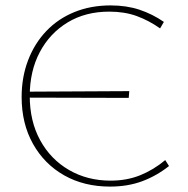

<svg xmlns="http://www.w3.org/2000/svg" viewBox="-20 -684 695 710"><path d="M387 6Q291 6 217.5 -35.5Q144 -77 102 -152Q60 -227 60 -325Q60 -399 84 -461.5Q108 -524 151.5 -569.5Q195 -615 255.5 -639.5Q316 -664 389 -664Q448 -664 496 -648Q544 -632 586 -603L572 -579Q531 -608 486 -624.5Q441 -641 384 -641Q296 -641 230 -601Q164 -561 127 -491Q90 -421 90 -329Q90 -236 128.5 -165.5Q167 -95 235 -55.5Q303 -16 389 -16Q449 -16 498.5 -36Q548 -56 591 -92L605 -70Q558 -33 505 -13.5Q452 6 387 6ZM456 -322 77 -323 78 -345 458 -347Z"/></svg>

Font: Ysabeau Office Thin
Style: Regular
Weight: 250
Designer: Christian Thalmann (Catharsis Fonts)
Version: Version 2.001;gftools[0.9.30]; featfreeze: tnum,lnum,ss02